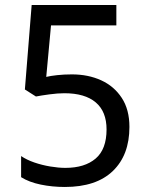

<svg xmlns="http://www.w3.org/2000/svg" viewBox="-20 -734 591 764"><path d="M238 10Q188 10 142 0.5Q96 -9 64 -29V-113Q86 -98 116.5 -87.5Q147 -77 180 -71.5Q213 -66 240 -66Q317 -66 360.5 -103Q404 -140 404 -219Q404 -290 361 -326.5Q318 -363 236 -363Q210 -363 176.5 -358.5Q143 -354 123 -350L79 -378L106 -714H443V-633H183L164 -428Q180 -432 207.5 -435Q235 -438 266 -438Q331 -438 382.5 -414.5Q434 -391 464.5 -344.5Q495 -298 495 -229Q495 -117 429 -53.5Q363 10 238 10Z"/></svg>

Font: gurmukhi115
Style: Regular
Weight: 400
Designer: Jelle Bosma - Monotype Design Team
Foundry: Monotype Imaging Inc.
Version: Version 2.003